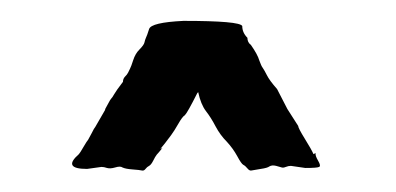

<svg xmlns="http://www.w3.org/2000/svg" viewBox="-20 -579 377 183"><path d="M271 -418.9 257.3 -420.9Q254.9 -420.9 252.4 -419.9Q250 -418.9 248.5 -419.4Q247.1 -419.9 243.2 -420.9Q239.3 -421.9 236.8 -420.4Q234.9 -418.9 228.5 -418Q222.2 -417 219.7 -416.5Q217.8 -416 215.8 -418.5Q213.9 -420.9 211.9 -421.9Q210 -422.9 206.1 -430.2Q202.1 -437.5 196.3 -443.8Q189.9 -450.2 185.5 -458.5Q181.2 -466.8 176.3 -473.1Q171.4 -479.5 168.9 -491.2L168 -490.2Q158.7 -471.7 156.2 -469.2Q153.8 -467.8 149.9 -460.9Q146 -454.1 143.1 -450.2Q140.1 -446.3 137.2 -442.4Q134.3 -439 132.8 -437L134.8 -438Q130.9 -433.1 129.4 -431.6Q127.9 -429.7 126 -425.8Q124 -421.9 122.1 -420.9Q120.1 -419.9 118.7 -418Q117.2 -416 115.2 -416.5Q113.3 -417 106.4 -417.5Q99.6 -418 96.7 -419.4Q94.7 -420.9 89.8 -419.4Q85 -418 82 -418.9Q79.1 -419.9 76.7 -419.9L63 -418Q39.1 -418 55.2 -432.1Q56.2 -433.1 59.6 -439Q63 -444.8 64 -445.8Q64.9 -447.3 67.4 -452.1Q69.8 -457 70.8 -458L80.1 -474.1Q80.1 -475.1 81.1 -476.6Q82 -478 83.5 -481Q85 -483.9 85.9 -484.9Q86.9 -485.8 88.9 -489.3Q90.8 -492.7 97.2 -501Q97.2 -503.9 99.1 -505.9Q101.1 -507.8 102.1 -509.8Q103 -511.7 104 -513.7Q105 -515.6 106.9 -521.5Q108.9 -527.8 112.8 -531.7Q117.2 -536.1 117.7 -538.6Q118.2 -541 119.1 -543Q120.1 -544.9 122.1 -551.3Q124 -557.6 154.8 -559.1Q208.5 -559.1 210.9 -554.2Q210.9 -547.9 215.8 -543Q215.8 -538.6 219.2 -536.1Q225.6 -526.9 227.1 -521.5Q229 -516.1 230.5 -514.2Q231.9 -512.2 234.4 -507.3Q236.8 -502.4 244.1 -494.1L253.9 -475.1L264.2 -459Q264.2 -457 270.5 -446.8Q276.9 -436.5 278.8 -432.1L280.8 -433.1Q280.3 -430.7 283.2 -425.8Q286.1 -420.9 284.2 -419.9Q282.2 -418.9 271 -418.9Z"/></svg>

Font: AntiqueNobleRegular
Style: Regular
Weight: 400
Version: Version 0.1